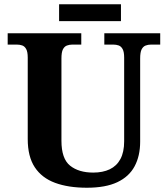

<svg xmlns="http://www.w3.org/2000/svg" viewBox="-20 -870 787 900"><path d="M387.1 10Q300.2 10 238.1 -13Q176 -36 143 -86Q110 -136 110 -218V-600Q110 -626.9 102.8 -639.9Q95.7 -652.9 84.2 -657Q72.7 -661 59 -661H16V-714H361V-661H319Q305.3 -661 293.5 -656.5Q281.7 -652 274.8 -638.4Q268 -624.9 268 -596V-210Q268 -126 308.5 -93.5Q349 -61 417 -61Q462 -61 494.5 -76.5Q527 -92 544.5 -124.5Q562 -157 562 -208V-600Q562 -626.9 554.8 -639.9Q547.7 -652.9 536.2 -657Q524.7 -661 511 -661H469V-714H731V-661H688Q674.3 -661 662.5 -656.5Q650.7 -652 643.8 -638.4Q637 -624.9 637 -596V-206Q637 -139.2 611 -90.6Q585 -42 530 -16Q475 10 387.1 10ZM257 -771V-850H547V-771Z"/></svg>

Font: Noto Serif Gujarati
Style: Regular
Weight: 400
Designer: Universal Thirst, Indian Type Foundry and the Monotype Design Team
Foundry: Monotype Imaging Inc.
Version: Version 2.102